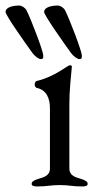

<svg xmlns="http://www.w3.org/2000/svg" viewBox="-90 -669 355 692"><path d="M166 -478C173 -468 188 -456 196 -456C205 -456 205 -460 205 -469C205 -484 162 -597 145 -631C140 -641 128 -649 118 -649C93 -649 69 -642 69 -626C69 -614 140 -514 166 -478ZM27 -478C34 -468 49 -456 57 -456C66 -456 66 -460 66 -469C66 -484 23 -597 6 -631C1 -641 -11 -649 -21 -649C-46 -649 -70 -642 -70 -626C-70 -614 1 -514 27 -478ZM162 -434C154 -434 109 -393 42 -377C38 -376 35 -370 35 -365C35 -359 38 -353 43 -352C77 -345 90 -315 90 -279V-62C90 -35 67 -30 47 -24C36 -20 24 -16 24 -6C24 2 36 3 44 3C83 3 90 -2 125 -2C160 -2 168 3 206 3C215 3 226 2 226 -6C226 -16 214 -20 203 -24C183 -30 160 -35 160 -62V-294C160 -339 165 -388 169 -429C169 -432 166 -434 162 -434Z"/></svg>

Font: EB Garamond 12
Style: Regular
Weight: 400
Version: Version 0.016+